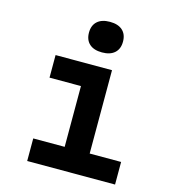

<svg xmlns="http://www.w3.org/2000/svg" viewBox="-125 -967 950 1068"><g transform="rotate(15 350.0 -433.5)"><path d="M131 -610H456V-130H637V0H131V-130H312V-480H131ZM376 -691Q329 -691 303.5 -714Q278 -737 278 -779Q278 -821 303.5 -844Q329 -867 376 -867Q423 -867 448.5 -844Q474 -821 474 -779Q474 -737 448.5 -714Q423 -691 376 -691Z"/></g></svg>

Font: Martian Mono SemiExpanded SemiBold
Style: Regular
Weight: 600
Monospace: yes
Version: Version 0.930